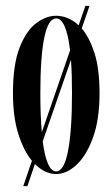

<svg xmlns="http://www.w3.org/2000/svg" viewBox="-20 -580 382 652"><path d="M59 52 88.5 -34Q60.5 -67.5 42.2 -125.2Q24 -183 24 -263.5Q24 -361.5 46.8 -419Q69.5 -476.5 103.2 -501.5Q137 -526.5 170.5 -526.5Q189.5 -526.5 209.2 -518.8Q229 -511 247 -494L270 -560H284L257.5 -483.5Q283.5 -453.5 300.8 -400Q318 -346.5 318 -263.5Q318 -174 295.8 -112.8Q273.5 -51.5 239.8 -20.2Q206 11 170.5 11Q132.5 11 98.5 -23L73 52ZM117 -263.5Q117 -187 122 -131L218 -409Q205 -517.5 170.5 -517.5Q144 -517.5 130.5 -452.8Q117 -388 117 -263.5ZM170.5 2Q197.5 2 211 -67.2Q224.5 -136.5 224.5 -263.5Q224.5 -328 221 -377L125 -100Q138.5 2 170.5 2Z"/></svg>

Font: Imbue 100pt Medium
Style: Regular
Weight: 500
Designer: Tyler Finck
Foundry: Etcetera Type Company
Version: Version 1.102; ttfautohint (v1.8.3)